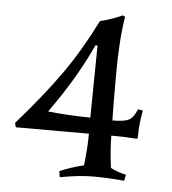

<svg xmlns="http://www.w3.org/2000/svg" viewBox="-45 -577 564 631"><g transform="rotate(5 237.5 -262.0)"><path d="M343 -532Q330 -455 330 -339.5Q330 -224 331 -189Q369 -189 384.5 -196.5Q400 -204 412 -233L428 -230Q419 -185 419 -138L415 -136Q380 -139 332 -139Q332 -92 340 -33Q361 -22 391 -15L387 5Q330 0 283.5 0Q237 0 175 12L172 -8Q206 -23 251 -34Q258 -91 258 -139H17L13 -153Q99 -251 155 -330Q211 -409 262 -511Q304 -521 335 -536ZM254 -430Q203 -318 118 -200Q182 -193 258 -192L261 -430Z"/></g></svg>

Font: Almendra SC
Style: Regular
Weight: 400
Designer: Ana Sanfelippo
Foundry: Ana Sanfelippo
Version: Version 1.003